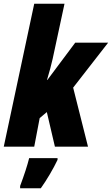

<svg xmlns="http://www.w3.org/2000/svg" viewBox="-33 -780 595 1021"><path d="M149 -760H310L247 -467Q236 -418 217 -355H219L367 -553H542L356 -314L435 0H259L216 -184L178 -152L149 0H-13ZM74 209Q108 118 122 61H273V70Q256 106 231.5 147.5Q207 189 184 221H74Z"/></svg>

Font: Noto Sans UI CondBlack
Style: Italic
Weight: 900
Width: 3
Italic angle: -12°
Designer: Monotype Design Team
Foundry: Monotype Imaging Inc.
Version: Version 1.001